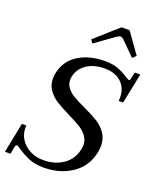

<svg xmlns="http://www.w3.org/2000/svg" viewBox="-170 -1032 936 1141"><g transform="rotate(20 298.5 -461.0)"><path d="M252 -803 397 -932H448L540 -803L518 -782L432 -868Q426 -872 421 -875.5Q416 -879 412 -879Q404 -879 387 -868L267 -782ZM80 -46Q59 -60 54 -60Q45 -60 42 -43L34 0H-1L37 -190H65Q61 -143 83 -107Q105 -71 143.5 -51Q182 -31 228 -31Q302 -31 354.5 -67Q407 -103 421 -170Q424 -184 424 -195Q424 -228 405 -253Q386 -278 358 -295Q330 -312 281 -336Q228 -362 195.5 -382.5Q163 -403 140.5 -434Q118 -465 118 -507Q118 -526 122 -543Q139 -624 208 -667Q277 -710 377 -710Q426 -710 461 -696Q496 -682 525 -662Q542 -652 545 -652Q551 -652 553 -661L563 -706H598L559 -515H531Q532 -521 532 -534Q532 -597 492.5 -632.5Q453 -668 389 -668Q320 -668 275 -637.5Q230 -607 219 -555Q217 -548 217 -534Q217 -505 235 -483Q253 -461 279.5 -445.5Q306 -430 352 -409Q409 -382 442.5 -361.5Q476 -341 500 -307.5Q524 -274 524 -226Q524 -209 519 -184Q500 -92 424.5 -41Q349 10 246 10Q191 10 153 -6Q115 -22 80 -46Z"/></g></svg>

Font: Taviraj
Style: Italic
Weight: 400
Italic angle: -12°
Designer: Katatrad Team
Foundry: CadsonDemak
Version: Version 1.001